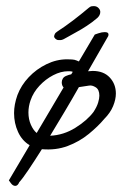

<svg xmlns="http://www.w3.org/2000/svg" viewBox="-20 -508 420 628"><path d="M30 100Q22 100 15.5 91Q9 82 9 82L77 -33Q52 -48 39 -76.5Q26 -105 26 -138Q26 -166 37 -197Q49 -229 74 -255.5Q99 -282 132 -298Q165 -314 199 -314Q207 -314 215.5 -313.5Q224 -313 231 -310L238 -307L290 -395Q290 -395 301.5 -399Q313 -403 323 -403Q338 -403 334 -390L268 -275H269Q273 -275 276 -275.5Q279 -276 283 -276Q319 -276 339 -254.5Q359 -233 359 -202Q359 -183 350 -161Q341 -139 321 -119Q301 -95 270.5 -70Q240 -45 201.5 -30.5Q163 -16 117 -20Q93 18 73.5 47Q54 76 43 88Q38 100 30 100ZM73 -140Q73 -118 81 -100Q89 -82 100 -73L188 -222Q182 -228 182 -239Q182 -245 185.5 -251Q189 -257 197 -260Q201 -262 205 -263Q209 -264 213 -265L218 -273Q217 -273 216.5 -273.5Q216 -274 215 -274H216Q212 -275 203 -275Q179 -275 154 -262Q129 -249 109 -227.5Q89 -206 80 -180Q73 -160 73 -140ZM144 -64Q188 -66 226.5 -90Q265 -114 286 -142Q297 -159 301 -172.5Q305 -186 305 -195Q305 -215 293 -222.5Q281 -230 271 -228L238 -223Q216 -184 191.5 -143Q167 -102 144 -64ZM171 -377Q166 -377 161.5 -381Q157 -385 157 -389Q157 -391 159 -396Q161 -401 169 -406Q191 -420 218 -440.5Q245 -461 271 -483Q276 -487 279.5 -487.5Q283 -488 287 -488Q296 -488 302 -482Q308 -476 308 -469Q308 -458 298 -449Q283 -436 264 -423.5Q245 -411 228 -402Q211 -393 203 -388Q185 -377 179 -377Q173 -377 171 -377Z"/></svg>

Font: Grape Nuts
Style: Regular
Weight: 400
Designer: Robert E. Leuschke
Foundry: Robert E. Leuschke
Version: Version 1.010; ttfautohint (v1.8.3)